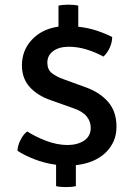

<svg xmlns="http://www.w3.org/2000/svg" viewBox="-20 -718 580 801"><path d="M255.5 62.5Q229.5 62.5 214 58.5V-30.5Q164 -37.5 121.5 -54.5Q79 -71.5 53 -89Q53.5 -110.5 66 -135Q78.5 -159.5 94 -169.5Q128 -147.5 172.5 -130.5Q217 -113.5 260.5 -113Q303 -113 330.5 -131.2Q358 -149.5 358.5 -183Q359 -210.5 342 -231.8Q325 -253 287.5 -266L190.5 -300.5Q136 -319.5 103.8 -355.2Q71.5 -391 71.5 -445.5Q71.5 -508 113.2 -552.5Q155 -597 224 -607V-694.5Q232.5 -696.5 243.8 -697.5Q255 -698.5 265.5 -698.5Q290 -698.5 306.5 -694.5V-606.5Q348.5 -602 384.2 -590Q420 -578 448 -563.5Q448 -541.5 437.8 -519Q427.5 -496.5 411.5 -482Q376.5 -501 339.8 -512Q303 -523 267.5 -523Q226.5 -523 202 -505Q177.5 -487 177.5 -456.5Q177.5 -427.5 196.5 -412.8Q215.5 -398 246.5 -387L338.5 -353.5Q397 -332.5 431.5 -292.5Q466 -252.5 466 -189Q466 -125 420.5 -81.2Q375 -37.5 296.5 -29V58.5Q281.5 62.5 255.5 62.5Z"/></svg>

Font: Signika SC
Style: Regular
Weight: 400
Designer: Anna Giedryś
Foundry: Anna Giedryś
Version: Version 2.000; ttfautohint (v1.8.3) -l 8 -r 50 -G 200 -x 9 -